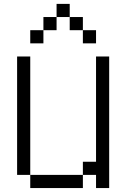

<svg xmlns="http://www.w3.org/2000/svg" viewBox="-20 -953 640 973"><path d="M133.3 -66.7H66.7V-666.7H133.3ZM133.3 0V-66.7H400V0ZM133.3 -733.3V-800H200V-733.3ZM266.7 -800H200V-866.7H266.7ZM266.7 -866.7V-933.3H333.3V-866.7ZM400 -66.7V-133.3H466.7V-666.7H533.3V0H466.7V-66.7ZM400 -800H333.3V-866.7H400ZM400 -733.3V-800H466.7V-733.3Z"/></svg>

Font: Galmuri14 Regular
Style: Regular
Weight: 400
Designer: Lee Minseo (quiple)
Version: Version 2.399;hotconv 1.1.1;makeotfexe 2.6.0 DEVELOPMENT